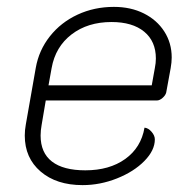

<svg xmlns="http://www.w3.org/2000/svg" viewBox="-20 -529 558 558"><path d="M52 -135Q52 -151 55 -167L84 -332Q93 -383 125 -423.5Q157 -464 205.5 -486.5Q254 -509 311 -509Q360 -509 398 -490Q436 -471 457.5 -437.5Q479 -404 479 -362Q479 -348 476 -331L463 -260Q461 -252 452.5 -244.5Q444 -237 436 -237H113L101 -166Q98 -150 98 -135Q98 -85 131 -59.5Q164 -34 228 -34Q298 -34 344 -67Q390 -100 400 -158Q411 -157 420.5 -146Q430 -135 430 -124Q430 -92 399.5 -61Q369 -30 320 -10.5Q271 9 220 9Q144 9 98 -30.5Q52 -70 52 -135ZM421 -281 430 -331Q433 -346 433 -359Q433 -409 399 -437Q365 -465 304 -465Q235 -465 188 -429Q141 -393 130 -331L121 -281Z"/></svg>

Font: K2D Thin
Style: Italic
Weight: 100
Italic angle: -10°
Designer: Katatrad Aksorn Co.,Ltd.
Foundry: Cadson Demak Co.,Ltd.
Version: Version 1.000; ttfautohint (v1.6)